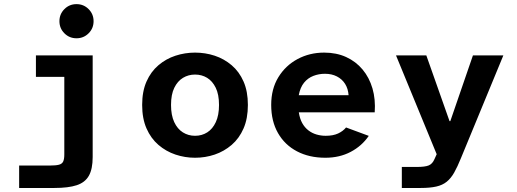

<svg xmlns="http://www.w3.org/2000/svg" viewBox="-20 -771 2568 953"><path d="M75 162V50.7H226Q257 50.7 272.6 46.6Q288.2 42.5 293.7 30.5Q299.2 18.6 299.2 -4.6V-389.5H158.3V-496H440V8.4Q440 67.8 421.2 101.2Q402.4 134.6 360.9 148.3Q319.3 162 250.2 162ZM359.8 -581Q324.3 -581 299.7 -605.7Q275 -630.3 275 -665.8Q275 -701.1 299.7 -725.8Q324.3 -750.5 359.8 -750.5Q395.1 -750.5 419.8 -725.8Q444.5 -701.1 444.5 -665.8Q444.5 -630.3 419.8 -605.7Q395.1 -581 359.8 -581Z M948 12Q898 12 850.9 -3.8Q803.9 -19.6 766.4 -51.8Q728.8 -84.1 707.2 -133.5Q685.6 -182.9 685.6 -250.1Q685.6 -317.3 707.2 -366.3Q728.8 -415.3 766.4 -447.2Q803.9 -479.1 850.9 -494.5Q898 -509.9 948 -509.9Q999 -509.9 1045.7 -494.5Q1092.3 -479.1 1129.9 -447.2Q1167.4 -415.3 1188.9 -366.3Q1210.4 -317.3 1210.4 -250.1Q1210.4 -182.9 1188.9 -133.5Q1167.4 -84.1 1129.9 -51.8Q1092.3 -19.6 1045.7 -3.8Q999 12 948 12ZM948 -97Q982.1 -97 1008.8 -114Q1035.5 -131 1051.3 -165.1Q1067.1 -199.2 1067.1 -250.1Q1067.1 -302 1050.9 -335.2Q1034.7 -368.4 1008.1 -384.7Q981.4 -400.9 948 -400.9Q915.4 -400.9 888.3 -384.7Q861.3 -368.4 845.1 -335.2Q828.9 -302 828.9 -250.1Q828.9 -199.2 844.7 -165.1Q860.5 -131 887.6 -114Q914.6 -97 948 -97Z M1594.8 12Q1514.7 12 1454.2 -19.8Q1393.6 -51.5 1359.9 -110.4Q1326.1 -169.3 1326.1 -250.5Q1326.1 -329.7 1361.7 -387.8Q1397.3 -445.9 1457 -477.9Q1516.8 -509.9 1588.9 -509.9Q1650 -509.9 1698.3 -487.8Q1746.6 -465.7 1779.8 -425.8Q1813 -386 1828.8 -332Q1844.5 -277.9 1839.9 -213.5H1463.2Q1467.9 -182.2 1480 -160.2Q1492.2 -138.2 1510.5 -124.1Q1528.8 -109.9 1550.9 -103.5Q1572.9 -97 1596.7 -97Q1633.3 -97 1658 -108.4Q1682.6 -119.9 1697.7 -138.3L1810.4 -96.6Q1776 -46.3 1720.7 -17.2Q1665.4 12 1594.8 12ZM1462.9 -298.4H1710.2Q1707.9 -330.9 1692.9 -354.7Q1677.9 -378.4 1652.2 -391.6Q1626.6 -404.8 1592.8 -404.8Q1562.5 -404.8 1535.4 -394.3Q1508.2 -383.8 1489.1 -360.5Q1470.1 -337.1 1462.9 -298.4Z M1974.5 162V57.7H2047.5Q2090.1 57.7 2108.4 49.9Q2126.6 42.2 2136.4 19.1L2147.5 -5.5L1945.6 -496H2096.1L2211.2 -169.9H2215.2L2327.4 -496H2478.4L2267.6 14.8Q2250.5 57.1 2234.3 85.7Q2218 114.4 2197.1 131.2Q2176.2 148.1 2145.2 155Q2114.3 162 2068.4 162Z"/></svg>

Font: Atkinson Hyperlegible Mono ExtraLight
Style: Regular
Weight: 200
Monospace: yes
Designer: Elliott Scott, Megan Eiswerth, Linus Boman, Theodore Petrosky, Letters from Sweden
Foundry: Applied Design Works, Letters from Sweden
Version: Version 2.001